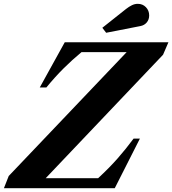

<svg xmlns="http://www.w3.org/2000/svg" viewBox="-52 -982 898 1002"><path d="M-31.5 0 -6.5 -63.5 609 -710H373.5Q325 -670 280 -625.2Q235 -580.5 190 -525.5H155.5L286 -761.5H827L799 -696.5L186.5 -52H460Q518.5 -106 562 -155.5Q605.5 -205 645 -258.5H678L547 0ZM502 -811 482 -837 605.5 -935Q621.5 -947.5 636.5 -954.8Q651.5 -962 667 -962Q692.5 -962 709.5 -944.5Q726.5 -927 726.5 -901.5Q726.5 -880 714 -865Q701.5 -850 681 -846Z"/></svg>

Font: Libre Caslon Text
Style: Italic
Weight: 400
Italic angle: -22.583°
Designer: Pablo Impallari, Rodrigo Fuenzalida, Katja Schimmel
Foundry: Pablo Impallari, Rodrigo Fuenzalida
Version: Version 2.000